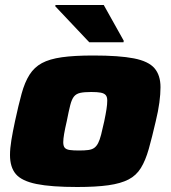

<svg xmlns="http://www.w3.org/2000/svg" viewBox="-20 -740 683 768"><path d="M289 8Q185 8 126 -4Q67 -16 43.5 -43.5Q20 -71 20 -120Q20 -146 25.5 -179.5Q31 -213 40 -255Q54 -320 66.5 -365.5Q79 -411 98 -441Q117 -471 147.5 -487.5Q178 -504 227.5 -511Q277 -518 353 -518Q457 -518 515.5 -506.5Q574 -495 598 -467Q622 -439 622 -391Q622 -364 617.5 -330Q613 -296 603 -255Q588 -190 575 -144Q562 -98 543.5 -68Q525 -38 494 -22Q463 -6 413.5 1Q364 8 289 8ZM296 -138Q319 -138 333.5 -140Q348 -142 357 -148.5Q366 -155 372.5 -167.5Q379 -180 384.5 -201.5Q390 -223 397 -255Q403 -284 406 -303.5Q409 -323 409 -338Q409 -353 402.5 -360Q396 -367 382.5 -369.5Q369 -372 345 -372Q317 -372 301 -368.5Q285 -365 276 -354Q267 -343 261 -319.5Q255 -296 247 -255Q240 -225 236.5 -204.5Q233 -184 233 -171Q233 -156 239 -149Q245 -142 259 -140Q273 -138 296 -138ZM337 -571 201 -715 202 -720H395L475 -577L474 -571Z"/></svg>

Font: Saira Expanded ExtraBold
Style: Italic
Weight: 800
Width: 7
Italic angle: -12°
Designer: Hector Gatti with collaboration of the Omnibus-Type team
Foundry: Omnibus-Type
Version: Version 1.101